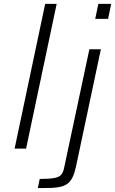

<svg xmlns="http://www.w3.org/2000/svg" viewBox="-20 -763 593 986"><path d="M55 0 212 -743H271L114 0ZM469 -666 485 -743H551L535 -666ZM174 203 184 156Q232 156 257 151.5Q282 147 293 135.5Q304 124 309 100L439 -510H498L371 89Q364 123 354 144.5Q344 166 329.5 178Q315 190 294 195.5Q273 201 243.5 202Q214 203 174 203Z"/></svg>

Font: Saira Expanded Light
Style: Italic
Weight: 300
Width: 7
Italic angle: -12°
Designer: Hector Gatti with collaboration of the Omnibus-Type team
Foundry: Omnibus-Type
Version: Version 1.101